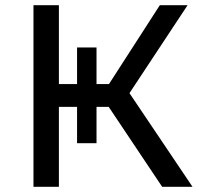

<svg xmlns="http://www.w3.org/2000/svg" viewBox="-20 -720 780 740"><path d="M605 0H722L479 -361L703 -700H596L400 -396H352V-537H277V-396H207V-700H109V0H207V-308H277V-168H352V-308H399Z"/></svg>

Font: AWKNG-Font Medium
Style: Regular
Weight: 500
Designer: Awakening Church
Foundry: Awakening Church
Version: Version 1.700;PS 001.700;hotconv 1.0.88;makeotf.lib2.5.64775